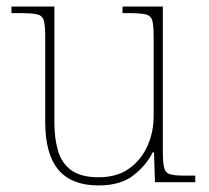

<svg xmlns="http://www.w3.org/2000/svg" viewBox="-20 -556 637 586"><path d="M281 10Q199 10 158.5 -37.5Q118 -85 118 -184V-442Q118 -477 114 -492.5Q110 -508 94 -512Q78 -516 41 -516H15V-536H146V-181Q146 -134 157 -96Q168 -58 197.5 -36.5Q227 -15 281 -15Q337 -15 374 -41.5Q411 -68 430 -110.5Q449 -153 449 -202V-442Q449 -477 445 -492.5Q441 -508 425 -512Q409 -516 372 -516H354V-536H477V-94Q477 -60 481 -44Q485 -28 499.5 -24Q514 -20 544 -20H576V0H453L450 -91H446Q427 -52 387.5 -21Q348 10 281 10Z"/></svg>

Font: Noto Serif Hebrew Thin
Style: Regular
Weight: 250
Version: Version 2.003